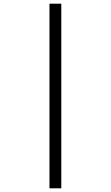

<svg xmlns="http://www.w3.org/2000/svg" viewBox="-20 -780 601 1040"><path d="M248 240V-760H312V240Z"/></svg>

Font: Noto Rashi Hebrew Medium
Style: Regular
Weight: 500
Version: Version 1.006